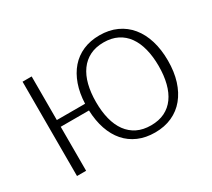

<svg xmlns="http://www.w3.org/2000/svg" viewBox="-105 -689 967 877"><g transform="rotate(-30 379.0 -250.0)"><path d="M491.5 -31Q533 -31 564 -46.2Q595 -61.5 615.5 -90Q636 -118.5 646.2 -158.8Q656.5 -199 656.5 -249Q656.5 -298.5 646.2 -339Q636 -379.5 615.5 -408.2Q595 -437 564 -452.5Q533 -468 491.5 -468Q450 -468 419 -452.5Q388 -437 367.2 -408.2Q346.5 -379.5 336.2 -339Q326 -298.5 326 -249Q326 -199 336.2 -158.8Q346.5 -118.5 367.2 -90Q388 -61.5 419 -46.2Q450 -31 491.5 -31ZM279 -267.5Q281 -322 296.5 -366Q312 -410 339 -441Q366 -472 404.5 -488.8Q443 -505.5 491.5 -505.5Q542 -505.5 581.8 -487.2Q621.5 -469 649 -435.5Q676.5 -402 691 -354.8Q705.5 -307.5 705.5 -249Q705.5 -190.5 690.8 -143.5Q676 -96.5 648.5 -63Q621 -29.5 581.2 -11.5Q541.5 6.5 491.5 6.5Q442.5 6.5 403.8 -10.2Q365 -27 338 -58Q311 -89 296 -133Q281 -177 279 -232H130V0H82V-497.5H130V-267.5Z"/></g></svg>

Font: Lato 2
Style: Regular
Weight: 300
Designer: Lukasz Dziedzic with Adam Twardoch and Botio Nikoltchev
Foundry: tyPoland Lukasz Dziedzic
Version: Version 2.015; 2015-08-06; http://www.latofonts.com/